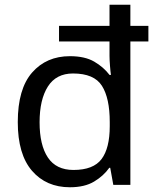

<svg xmlns="http://www.w3.org/2000/svg" viewBox="-20 -780 657 810"><path d="M275 10Q175 10 115 -59.5Q55 -129 55 -265Q55 -405 115.5 -474Q176 -543 275 -543Q338 -543 377.5 -520Q417 -497 442 -464H448Q446 -477 444 -502.5Q442 -528 442 -544V-605H229V-671H442V-760H530V-671H606V-605H530V0H458L445 -72H441Q417 -38 377 -14Q337 10 275 10ZM290 -63Q374 -63 408.5 -109Q443 -155 443 -248V-265Q443 -366 410 -418Q377 -470 288 -470Q217 -470 182 -415Q147 -360 147 -264Q147 -168 182 -115.5Q217 -63 290 -63Z"/></svg>

Font: Noto Sans Tagalog
Style: Regular
Weight: 400
Designer: Monotype Design Team
Foundry: Monotype Imaging Inc.
Version: Version 2.001; ttfautohint (v1.8.4.7-5d5b)